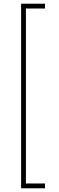

<svg xmlns="http://www.w3.org/2000/svg" viewBox="-20 -852 318 1037"><path d="M94 -832H223V-806H120V139H223V165H94Z"/></svg>

Font: Noto Sans Gurmukhi ExtraCondensed Thin
Style: Regular
Weight: 100
Width: 2
Designer: Jelle Bosma - Monotype Design Team
Foundry: Monotype Imaging Inc.
Version: Version 2.004; ttfautohint (v1.8.4.7-5d5b)